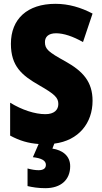

<svg xmlns="http://www.w3.org/2000/svg" viewBox="-20 -810 531 1004"><path d="M347 59C347 5 307 -25 254 -33L264 -59C392 -75 464 -167 464 -283C464 -383 413 -438 322 -489C233 -538 215 -553 215 -590C215 -616 232 -636 273 -636C313 -636 361 -620 414 -590L464 -739C403 -771 339 -790 270 -790C123 -790 37 -711 37 -581C37 -464 94 -416 185 -364C267 -317 285 -299 285 -266C285 -235 263 -213 217 -213C163 -213 95 -235 33 -273V-101C83 -74 128 -61 182 -57L152 12C196 17 220 29 220 52C220 71 206 80 182 80C165 80 146 77 124 71V163C149 169 180 174 217 174C300 174 347 129 347 59Z"/></svg>

Font: Noto Sans Malayalam UI Condensed Black
Style: Regular
Weight: 900
Width: 3
Designer: Jelle Bosma - Monotype Design Team
Foundry: Monotype Imaging Inc.
Version: Version 2.104